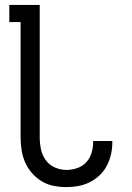

<svg xmlns="http://www.w3.org/2000/svg" viewBox="-20 -755 540 783"><path d="M251 8Q225 8 199 3Q173 -2 150.5 -15.5Q128 -29 110.5 -49Q93 -69 82.5 -93Q72 -117 68 -143Q64 -169 64 -195V-665H18V-735H142V-195Q142 -171 147 -146.5Q152 -122 166.5 -102Q181 -82 204 -72Q227 -62 251 -62Q273 -62 295 -69.5Q317 -77 332 -93.5Q347 -110 353.5 -132Q360 -154 360 -176V-180H438V-174Q438 -149 432.5 -125Q427 -101 415.5 -79Q404 -57 386 -40Q368 -23 346 -12Q324 -1 300 3.5Q276 8 251 8Z"/></svg>

Font: Iosevka Custom
Style: Regular
Weight: 400
Monospace: yes
Designer: Belleve Invis
Foundry: Belleve Invis
Version: Version 32.5.0; ttfautohint (v1.8.4)